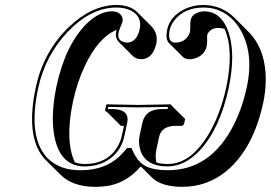

<svg xmlns="http://www.w3.org/2000/svg" viewBox="-20 -678 1082 767"><path d="M278.8 -29.8Q297.4 -22.9 317.9 -22.9Q414.6 -22.9 454.6 -101.6Q463.4 -119.1 466.8 -136.2L475.1 -175.3H462.9L406.2 -231.9Q403.3 -232.4 401.4 -233.9Q399.4 -236.8 399.9 -240.2L404.3 -258.8L406.7 -261.2Q407.7 -261.2 532.2 -258.8L661.6 -261.2L663.1 -258.8L719.7 -202.6L715.3 -183.6Q712.4 -176.3 706.1 -175.3H679.7Q625 -173.8 615.7 -131.3L604.5 -79.6Q599.1 -52.7 605 -28.8Q625 -22.9 649.9 -22.9Q748.5 -22.9 822.3 -157.7Q863.3 -233.9 883.8 -329.1Q915 -478 877 -562.5Q864.7 -566.4 852.1 -566.4Q825.2 -566.4 811.5 -546.4Q809.1 -542.5 808.1 -539.6Q806.6 -532.7 807.6 -522Q808.1 -505.9 805.7 -493.7Q798.8 -460.4 763.7 -446.3Q750.5 -441.4 737.3 -441.4Q719.7 -441.9 710.9 -450.2L654.3 -506.8Q640.1 -522.5 647.9 -560.1Q659.2 -611.8 715.3 -640.6Q751 -658.2 793 -658.2Q865.7 -657.2 916.5 -607.4L972.7 -550.8Q1044.9 -478.5 1041.5 -347.2Q1040 -309.1 1032.2 -270.5Q992.7 -85.4 885.7 4.4Q808.6 68.4 707 68.4Q624.5 67.9 586.9 31.2L542.5 -13.2Q488.8 48.3 420.9 62.5Q392.1 68.4 358.9 68.4Q270 67.9 221.2 19.5L164.6 -36.6Q83 -118.2 119.1 -309.6Q121.1 -318.8 122.6 -327.1Q152.8 -470.2 253.4 -568.4Q345.7 -657.2 444.8 -658.2Q500 -657.7 528.3 -629.4L585 -572.8Q612.3 -543.9 604.5 -503.4Q589.8 -442.9 545.4 -441.4Q522.9 -441.9 510.7 -454.1L454.1 -510.7Q439.5 -526.9 443.8 -549.8Q444.8 -554.7 445.8 -558.6Q372.6 -528.8 318.4 -413.6Q288.1 -349.1 271.5 -272.5Q238.8 -116.2 278.8 -29.8ZM487.8 -186 476.6 -133.8Q463.4 -70.8 409.2 -37.1Q369.6 -13.2 317.9 -13.2Q222.7 -13.2 198.2 -128.9Q190.9 -163.6 190.9 -204.6Q191.4 -264.6 205.1 -331.1Q240.7 -497.6 325.2 -582.5Q376 -632.3 427.2 -632.8Q456.5 -632.8 467.3 -611.3Q471.2 -602.5 469.7 -593.8Q467.8 -585 462.4 -573.2Q456.1 -558.6 453.6 -547.9Q447.3 -517.1 475.6 -509.8Q477.5 -509.3 478.5 -508.8Q483.9 -507.8 488.8 -507.8Q526.4 -509.3 538.1 -562Q548.3 -610.8 504.9 -634.8Q491.7 -641.6 476.1 -645Q460.9 -647.9 444.8 -647.9Q343.3 -647.9 250 -550.3Q160.2 -455.1 132.3 -324.7Q91.8 -134.3 165.5 -50.8Q198.7 -14.6 251 -2.9Q275.4 2 302.2 2Q399.4 2 458 -54.2Q470.7 -66.4 484.9 -83.5L487.8 -86.9H504.9L507.8 -81.1Q528.8 -30.8 563 -13.7Q595.7 2 650.4 2Q822.8 2 914.6 -180.7Q948.2 -248 965.8 -329.1Q996.1 -470.7 936 -566.4Q895 -629.9 828.6 -644.5Q810.5 -647.9 793 -647.9Q716.3 -647.9 675.8 -595.7Q662.1 -577.1 657.7 -558.1Q649.4 -514.6 671.9 -508.8Q676.8 -507.8 680.7 -507.8Q717.8 -507.8 734.9 -540Q737.8 -546.4 739.3 -552.2Q740.2 -557.6 740.2 -584.5Q740.7 -591.8 741.7 -598.1Q746.6 -621.6 778.3 -630.4Q787.6 -632.8 795.4 -632.8Q865.7 -632.8 894 -545.9Q907.7 -502.9 907.7 -447.8Q907.2 -391.1 893.6 -327.1Q858.9 -164.6 777.8 -76.7Q718.3 -13.7 649.9 -13.2Q559.1 -13.2 539.6 -81.5Q535.6 -96.7 535.2 -111.8Q535.2 -125.5 538.1 -138.2L549.3 -189.9Q562 -241.2 623.5 -242.2Q627.9 -242.2 636.2 -242.2Q645 -242.2 649.4 -242.2L650.9 -251Q565.4 -249 532.2 -249Q497.1 -249 412.6 -251L410.6 -242.2H433.1Q488.3 -240.7 489.7 -202.6Q489.7 -194.8 487.8 -186Z"/></svg>

Font: Linux Biolinum Shadow O
Style: Italic
Weight: 400
Italic angle: -12°
Designer: Philipp H. Poll
Foundry: Philipp H. Poll
Version: Version 0.6.2